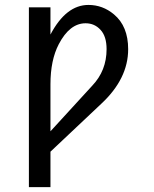

<svg xmlns="http://www.w3.org/2000/svg" viewBox="-20 -567 626 782"><path d="M97.7 -537.1H185.5V-426.3Q249 -546.9 340.3 -546.9Q398.4 -546.9 444.3 -508.3Q502 -460 502 -366.7Q502 -246.1 392.1 -144L185.5 50.8V195.3H97.7ZM414.1 -366.7Q414.1 -418.9 389.6 -445.3Q365.2 -472.2 328.6 -472.2Q263.7 -472.2 219.2 -386.7Q185.5 -321.8 185.5 -224.1V-32.2L355.5 -217.8Q414.1 -279.3 414.1 -366.7Z"/></svg>

Font: Consola Mono
Style: Book
Weight: 400
Monospace: yes
Version: Version 2.001